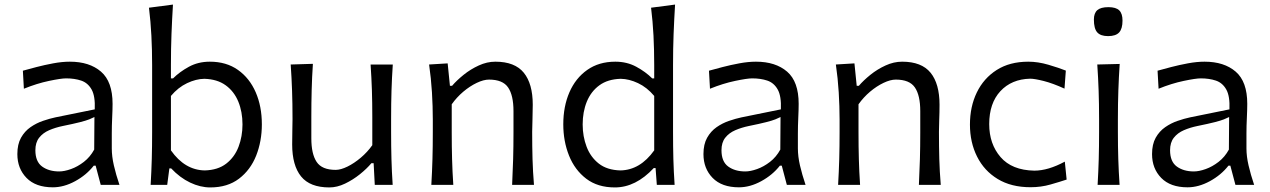

<svg xmlns="http://www.w3.org/2000/svg" viewBox="-20 -801 5503 832"><path d="M209 10.7Q134.8 10.7 95 -30Q55.2 -70.8 55.2 -133.3Q55.2 -175.8 71 -204.1Q86.9 -232.4 112.3 -250Q137.7 -267.6 166.3 -277.3Q194.8 -287.1 220.2 -292.5L390.6 -327.1Q393.1 -384.3 377 -413.1Q360.8 -441.9 332 -451.7Q303.2 -461.4 266.1 -461.4Q244.6 -461.4 192.4 -450.4Q140.1 -439.5 83.5 -416.5L79.1 -494.6Q103.5 -501.5 138.2 -510.5Q172.9 -519.5 210.9 -526.6Q249 -533.7 282.7 -533.7Q367.7 -533.7 417.7 -490.5Q467.8 -447.3 467.8 -351.1Q467.8 -327.6 466.1 -291.5Q464.4 -255.4 464.4 -222.2V-157.7Q464.4 -123.5 473.4 -84.2Q482.4 -44.9 497.6 0H416.5L394.5 -83H386.2Q354.5 -42.5 305.7 -15.9Q256.8 10.7 209 10.7ZM236.3 -58.1Q258.8 -58.1 287.6 -68.4Q316.4 -78.6 343.5 -99.6Q370.6 -120.6 388.2 -152.8L389.2 -293.9Q380.9 -289.6 366.9 -283.9Q353 -278.3 326.2 -271.5Q299.3 -264.6 251.5 -254.9Q220.2 -248.5 193.1 -236.8Q166 -225.1 149.7 -204.3Q133.3 -183.6 133.3 -149.9Q133.3 -100.6 162.6 -79.3Q191.9 -58.1 236.3 -58.1Z M891.1 11.2Q848.1 11.2 804 -9.8Q759.8 -30.8 721.7 -71.3H713.9L704.6 0H632.8Q636.2 -58.1 637.7 -111.8Q639.2 -165.5 639.2 -230V-519.5Q639.2 -585.4 636 -647Q632.8 -708.5 625.5 -767.6L729.5 -781.2Q725.6 -717.8 723.1 -653.3Q720.7 -588.9 720.7 -519.5V-461.4H730Q758.3 -489.7 798.6 -511.7Q838.9 -533.7 889.2 -533.7Q960.9 -533.7 1011.2 -498Q1061.5 -462.4 1088.1 -401.1Q1114.7 -339.8 1114.7 -262.2Q1114.7 -189 1090.1 -126.7Q1065.4 -64.5 1015.6 -26.6Q965.8 11.2 891.1 11.2ZM867.2 -62.5Q924.3 -64 960.4 -92Q996.6 -120.1 1013.7 -165Q1030.8 -210 1030.8 -261.7Q1030.8 -316.4 1012.7 -360.6Q994.6 -404.8 958 -431.4Q921.4 -458 865.2 -459.5Q829.6 -459 790.8 -440.7Q752 -422.4 720.7 -385.3V-149.4Q780.8 -64 867.2 -62.5Z M1407.2 11.2Q1323.2 11.2 1284.7 -36.4Q1246.1 -84 1246.1 -175.3Q1246.1 -209 1246.8 -234.9Q1247.6 -260.7 1247.6 -285.2Q1247.6 -353 1245.6 -408.4Q1243.7 -463.9 1239.7 -521.5L1335.9 -524.4Q1332 -466.8 1330.6 -411.4Q1329.1 -356 1329.1 -293.9V-201.7Q1329.1 -133.8 1352.1 -99.4Q1375 -64.9 1434.6 -64.9Q1456.5 -64.9 1485.6 -79.1Q1514.6 -93.3 1543.5 -117.7Q1572.3 -142.1 1593.3 -171.9V-293.9Q1593.3 -356 1591.6 -409.9Q1589.8 -463.9 1585.9 -521.5H1682.1Q1678.2 -463.9 1676.5 -408.4Q1674.8 -353 1674.8 -285.2V-230Q1674.8 -165.5 1676.3 -111.8Q1677.7 -58.1 1681.6 0H1604L1599.1 -93.8H1589.4Q1569.8 -70.3 1539.8 -46.1Q1509.8 -22 1475.3 -5.4Q1440.9 11.2 1407.2 11.2Z M1849.1 0Q1852.5 -58.1 1854 -111.8Q1855.5 -165.5 1855.5 -230V-282.7Q1855.5 -340.3 1851.8 -400.9Q1848.1 -461.4 1839.4 -521.5L1919.9 -526.4L1929.7 -429.2H1939Q1959 -452.6 1989 -476.8Q2019 -501 2054.7 -517.3Q2090.3 -533.7 2126.5 -533.7Q2210.9 -533.7 2249.8 -485.8Q2288.6 -438 2288.6 -347.2Q2288.6 -313 2287.4 -283.2Q2286.1 -253.4 2286.1 -230Q2286.1 -165.5 2287.6 -111.8Q2289.1 -58.1 2293.9 0H2199.2Q2202.1 -58.1 2203.6 -111.3Q2205.1 -164.6 2205.1 -226.6V-319.8Q2205.1 -387.7 2181.9 -421.9Q2158.7 -456.1 2099.1 -456.1Q2075.7 -456.1 2045.9 -441.9Q2016.1 -427.7 1987.5 -403.6Q1959 -379.4 1937.5 -349.1V-226.6Q1937.5 -164.6 1939 -111.3Q1940.4 -58.1 1944.3 0Z M2644.5 11.2Q2569.8 11.2 2520.3 -26.6Q2470.7 -64.5 2445.8 -126.7Q2420.9 -189 2420.9 -262.2Q2420.9 -339.8 2447.5 -401.1Q2474.1 -462.4 2524.7 -498Q2575.2 -533.7 2646.5 -533.7Q2696.8 -533.7 2737.3 -511.7Q2777.8 -489.7 2806.2 -461.4H2814.9V-519.5Q2814.9 -585.4 2811.8 -647Q2808.6 -708.5 2801.3 -767.6L2905.3 -781.2Q2901.4 -717.8 2898.9 -653.3Q2896.5 -588.9 2896.5 -519.5V-230Q2896.5 -165.5 2897.9 -111.8Q2899.4 -58.1 2903.3 0H2826.2L2820.8 -72.8H2813Q2734.9 11.2 2644.5 11.2ZM2668.5 -62.5Q2753.9 -64 2814.9 -149.4V-385.3Q2783.7 -422.4 2744.9 -440.7Q2706.1 -459 2669.9 -459.5Q2613.8 -458 2577.4 -431.4Q2541 -404.8 2522.9 -360.6Q2504.9 -316.4 2504.9 -261.7Q2504.9 -210 2522 -165Q2539.1 -120.1 2575 -92Q2610.8 -64 2668.5 -62.5Z M3182.1 10.7Q3107.9 10.7 3068.1 -30Q3028.3 -70.8 3028.3 -133.3Q3028.3 -175.8 3044.2 -204.1Q3060.1 -232.4 3085.4 -250Q3110.8 -267.6 3139.4 -277.3Q3168 -287.1 3193.4 -292.5L3363.8 -327.1Q3366.2 -384.3 3350.1 -413.1Q3334 -441.9 3305.2 -451.7Q3276.4 -461.4 3239.3 -461.4Q3217.8 -461.4 3165.5 -450.4Q3113.3 -439.5 3056.6 -416.5L3052.2 -494.6Q3076.7 -501.5 3111.3 -510.5Q3146 -519.5 3184.1 -526.6Q3222.2 -533.7 3255.9 -533.7Q3340.8 -533.7 3390.9 -490.5Q3440.9 -447.3 3440.9 -351.1Q3440.9 -327.6 3439.2 -291.5Q3437.5 -255.4 3437.5 -222.2V-157.7Q3437.5 -123.5 3446.5 -84.2Q3455.6 -44.9 3470.7 0H3389.6L3367.7 -83H3359.4Q3327.6 -42.5 3278.8 -15.9Q3230 10.7 3182.1 10.7ZM3209.5 -58.1Q3231.9 -58.1 3260.7 -68.4Q3289.6 -78.6 3316.7 -99.6Q3343.8 -120.6 3361.3 -152.8L3362.3 -293.9Q3354 -289.6 3340.1 -283.9Q3326.2 -278.3 3299.3 -271.5Q3272.5 -264.6 3224.6 -254.9Q3193.4 -248.5 3166.3 -236.8Q3139.2 -225.1 3122.8 -204.3Q3106.4 -183.6 3106.4 -149.9Q3106.4 -100.6 3135.7 -79.3Q3165 -58.1 3209.5 -58.1Z M3611.8 0Q3615.2 -58.1 3616.7 -111.8Q3618.2 -165.5 3618.2 -230V-282.7Q3618.2 -340.3 3614.5 -400.9Q3610.8 -461.4 3602.1 -521.5L3682.6 -526.4L3692.4 -429.2H3701.7Q3721.7 -452.6 3751.7 -476.8Q3781.7 -501 3817.4 -517.3Q3853 -533.7 3889.2 -533.7Q3973.6 -533.7 4012.5 -485.8Q4051.3 -438 4051.3 -347.2Q4051.3 -313 4050 -283.2Q4048.8 -253.4 4048.8 -230Q4048.8 -165.5 4050.3 -111.8Q4051.8 -58.1 4056.6 0H3961.9Q3964.8 -58.1 3966.3 -111.3Q3967.8 -164.6 3967.8 -226.6V-319.8Q3967.8 -387.7 3944.6 -421.9Q3921.4 -456.1 3861.8 -456.1Q3838.4 -456.1 3808.6 -441.9Q3778.8 -427.7 3750.2 -403.6Q3721.7 -379.4 3700.2 -349.1V-226.6Q3700.2 -164.6 3701.7 -111.3Q3703.1 -58.1 3707 0Z M4445.8 10.3Q4361.8 10.3 4303.2 -25.4Q4244.6 -61 4213.9 -122.6Q4183.1 -184.1 4183.1 -261.2Q4183.1 -338.9 4212.9 -400.4Q4242.7 -461.9 4299.1 -497.8Q4355.5 -533.7 4436 -533.7Q4478 -533.7 4522.9 -520.5Q4567.9 -507.3 4598.6 -495.1L4592.8 -417Q4542.5 -439.9 4502.9 -450Q4463.4 -460 4443.8 -460Q4363.3 -458 4314.9 -405.8Q4266.6 -353.5 4266.6 -263.2Q4266.6 -177.2 4315.7 -120.4Q4364.7 -63.5 4461.9 -61.5Q4522 -61.5 4594.2 -100.6L4602.1 -22.9Q4573.2 -13.2 4532.2 -1.5Q4491.2 10.3 4445.8 10.3Z M4736.3 0Q4739.7 -58.1 4741.2 -111.8Q4742.7 -165.5 4742.7 -230V-282.7Q4742.7 -352.5 4740.7 -408.2Q4738.8 -463.9 4734.9 -521.5L4832 -523.9Q4828.1 -465.3 4826.2 -409.2Q4824.2 -353 4824.2 -282.7V-230Q4824.2 -165.5 4825.9 -111.8Q4827.6 -58.1 4831.5 0ZM4781.7 -644.5Q4749 -644.5 4734.6 -660.9Q4720.2 -677.2 4720.2 -716.3Q4720.2 -744.1 4735.1 -757.1Q4750 -770 4783.2 -770Q4815.9 -770 4830.1 -756.1Q4844.2 -742.2 4844.2 -711.9Q4844.2 -676.3 4829.6 -660.4Q4814.9 -644.5 4781.7 -644.5Z M5126 10.7Q5051.8 10.7 5012 -30Q4972.2 -70.8 4972.2 -133.3Q4972.2 -175.8 4988 -204.1Q5003.9 -232.4 5029.3 -250Q5054.7 -267.6 5083.3 -277.3Q5111.8 -287.1 5137.2 -292.5L5307.6 -327.1Q5310.1 -384.3 5293.9 -413.1Q5277.8 -441.9 5249 -451.7Q5220.2 -461.4 5183.1 -461.4Q5161.6 -461.4 5109.4 -450.4Q5057.1 -439.5 5000.5 -416.5L4996.1 -494.6Q5020.5 -501.5 5055.2 -510.5Q5089.8 -519.5 5127.9 -526.6Q5166 -533.7 5199.7 -533.7Q5284.7 -533.7 5334.7 -490.5Q5384.8 -447.3 5384.8 -351.1Q5384.8 -327.6 5383.1 -291.5Q5381.3 -255.4 5381.3 -222.2V-157.7Q5381.3 -123.5 5390.4 -84.2Q5399.4 -44.9 5414.6 0H5333.5L5311.5 -83H5303.2Q5271.5 -42.5 5222.7 -15.9Q5173.8 10.7 5126 10.7ZM5153.3 -58.1Q5175.8 -58.1 5204.6 -68.4Q5233.4 -78.6 5260.5 -99.6Q5287.6 -120.6 5305.2 -152.8L5306.2 -293.9Q5297.9 -289.6 5283.9 -283.9Q5270 -278.3 5243.2 -271.5Q5216.3 -264.6 5168.5 -254.9Q5137.2 -248.5 5110.1 -236.8Q5083 -225.1 5066.7 -204.3Q5050.3 -183.6 5050.3 -149.9Q5050.3 -100.6 5079.6 -79.3Q5108.9 -58.1 5153.3 -58.1Z"/></svg>

Font: Pinar DS3-Regular
Style: Regular
Weight: 400
Designer: Amin Abedi
Version: Version 2.000